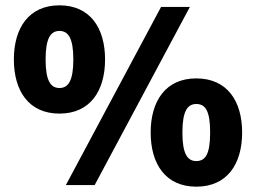

<svg xmlns="http://www.w3.org/2000/svg" viewBox="-20 -694 959 720"><path d="M203 -268C318 -268 374 -353 374 -471C374 -589 318 -674 203 -674C88 -674 32 -589 32 -471C32 -353 88 -268 203 -268ZM203 -364C170 -364 151 -391 151 -471C151 -551 170 -578 203 -578C236 -578 255 -551 255 -471C255 -391 236 -364 203 -364ZM335 0 692 -668H584L227 0ZM716 6C832 6 888 -79 888 -197C888 -315 832 -400 716 -400C601 -400 545 -315 545 -197C545 -79 601 6 716 6ZM716 -90C683 -90 664 -117 664 -197C664 -277 683 -304 716 -304C751 -304 768 -277 768 -197C768 -117 751 -90 716 -90Z"/></svg>

Font: Celebes ExtraBold
Style: Regular
Weight: 800
Designer: Anugrah Pasau
Foundry: Lafontype
Version: Version 1.000